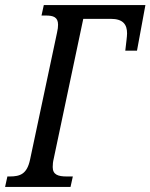

<svg xmlns="http://www.w3.org/2000/svg" viewBox="-52 -734 591 754"><path d="M-32 0H225L234 -41H210C176 -41 155 -48 155 -78C155 -88 156 -99 159 -111L275 -660H383C432 -660 447 -637 447 -603C447 -597 446 -586 445 -578L440 -535H486L519 -714H120L111 -673H128C157 -673 176 -667 176 -637C176 -628 175 -619 172 -606L66 -107C54 -51 28 -41 -14 -41H-23Z"/></svg>

Font: Noto Serif ExtraCondensed
Style: Italic
Weight: 400
Width: 2
Italic angle: -12°
Designer: Monotype Design Team
Foundry: Monotype Imaging Inc.
Version: Version 2.014